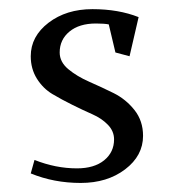

<svg xmlns="http://www.w3.org/2000/svg" viewBox="-20 -404 384 424"><path d="M47.9 -21 56.2 -50.8Q103 -32.2 149.9 -32.2Q188 -32.2 210 -50Q231.9 -67.9 231.9 -96.2Q231.9 -114.3 218.3 -128.4Q204.6 -142.6 184.1 -151.6Q163.6 -160.6 139.9 -172.4Q116.2 -184.1 95.7 -196.3Q75.2 -208.5 61.5 -230.2Q47.9 -252 47.9 -279.8Q47.9 -323.7 87.2 -353.8Q126.5 -383.8 184.1 -383.8Q241.7 -383.8 286.1 -366.2L266.1 -279.8L234.9 -288.1L220.2 -350.1Q210.4 -352.1 191.9 -352.1Q154.8 -352.1 133.3 -334.2Q111.8 -316.4 111.8 -288.1Q111.8 -267.1 130.9 -251.2Q149.9 -235.4 176.8 -223.6Q203.6 -211.9 230.7 -198.5Q257.8 -185.1 276.9 -161.1Q295.9 -137.2 295.9 -104Q295.9 -60.1 256.3 -30Q216.8 0 158.2 0Q99.1 0 47.9 -21Z"/></svg>

Font: Gawaa
Style: Regular
Weight: 400
Designer: T. Christopher White
Version: Version 1.0